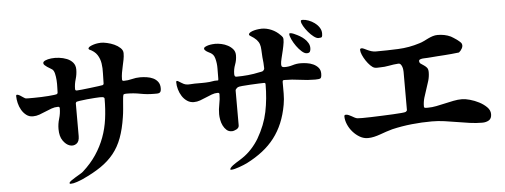

<svg xmlns="http://www.w3.org/2000/svg" viewBox="-54 -977 3109 1182"><g transform="rotate(-5 1500.0 -385.5)"><path d="M413 -233Q413 -199 394 -186.5Q375 -174 352.5 -181.5Q330 -189 311.5 -215.5Q293 -242 293 -287Q293 -319 302.5 -350.5Q312 -382 312 -414Q312 -424 302 -424Q281 -424 261.5 -417Q242 -410 222.5 -401.5Q203 -393 183.5 -386Q164 -379 143 -379Q120 -379 102.5 -392.5Q85 -406 73.5 -426Q62 -446 56.5 -469Q51 -492 51 -512Q51 -521 58.5 -520Q66 -519 75 -513.5Q84 -508 93 -501.5Q102 -495 105 -494Q109 -492 124 -492Q139 -492 160 -492Q181 -492 204.5 -493Q228 -494 249 -495.5Q270 -497 284.5 -499Q299 -501 303 -503L304 -504L307 -511Q307 -524 308 -545Q309 -566 307.5 -588Q306 -610 301.5 -629Q297 -648 287 -656Q282 -660 273.5 -664.5Q265 -669 256.5 -675Q248 -681 241.5 -687Q235 -693 235 -700Q235 -709 249.5 -715.5Q264 -722 286.5 -724.5Q309 -727 334.5 -724Q360 -721 382.5 -712Q405 -703 419.5 -686Q434 -669 434 -643Q434 -613 425 -583.5Q416 -554 416 -524Q416 -514 426 -514Q432 -514 456.5 -516.5Q481 -519 509.5 -522.5Q538 -526 561 -529Q584 -532 587 -533Q594 -536 594 -543Q594 -573 595.5 -605Q597 -637 592.5 -666.5Q588 -696 572.5 -720Q557 -744 523 -759L520 -764Q521 -772 531 -777.5Q541 -783 554.5 -787Q568 -791 581 -792.5Q594 -794 600 -794Q615 -794 637.5 -789Q660 -784 681 -774.5Q702 -765 717.5 -750.5Q733 -736 733 -718Q733 -698 729 -678Q725 -658 720.5 -638Q716 -618 712.5 -598Q709 -578 709 -558Q709 -548 719 -548Q745 -548 770 -554.5Q795 -561 821 -561Q840 -561 861.5 -558Q883 -555 901 -546.5Q919 -538 930.5 -522.5Q942 -507 942 -483Q942 -470 939 -463.5Q936 -457 930 -454.5Q924 -452 915.5 -452Q907 -452 897 -452Q855 -452 814 -460Q773 -468 731 -468Q725 -468 720 -467.5Q715 -467 710 -464Q707 -455 706 -443.5Q705 -432 704 -422Q702 -398 700 -373.5Q698 -349 694 -325Q683 -253 663 -199Q643 -145 610 -104Q577 -63 529.5 -30.5Q482 2 416 32Q401 39 378 47Q355 55 338 55Q332 55 332 50Q332 44 344 35.5Q356 27 371 18Q386 9 400.5 0.5Q415 -8 420 -13Q470 -58 503 -107.5Q536 -157 556 -211Q576 -265 584 -324Q592 -383 592 -449Q592 -454 588 -456.5Q584 -459 579 -459.5Q574 -460 568.5 -460Q563 -460 560 -460Q554 -460 531 -458.5Q508 -457 483.5 -454.5Q459 -452 438.5 -449Q418 -446 416 -443Q415 -441 414.5 -439.5Q414 -438 413 -436Z M1936 -706Q1924 -706 1907 -719Q1890 -732 1874.5 -750.5Q1859 -769 1848 -788Q1837 -807 1837 -819Q1837 -824 1840.5 -825Q1844 -826 1848 -826Q1865 -826 1885 -818.5Q1905 -811 1922 -798.5Q1939 -786 1950 -769Q1961 -752 1961 -733Q1961 -716 1957.5 -711Q1954 -706 1936 -706ZM1231 -695Q1229 -699 1229 -701Q1228 -708 1237 -713Q1246 -718 1258 -721Q1270 -724 1282 -725Q1294 -726 1299 -726Q1317 -726 1338 -721.5Q1359 -717 1377.5 -707Q1396 -697 1408.5 -682Q1421 -667 1421 -645Q1421 -615 1410.5 -587.5Q1400 -560 1400 -530Q1400 -523 1402.5 -518Q1405 -513 1413 -513Q1448 -513 1484.5 -516.5Q1521 -520 1556 -528Q1560 -529 1565.5 -529.5Q1571 -530 1575 -532Q1579 -534 1583 -539Q1587 -544 1587 -549Q1587 -566 1585.5 -584Q1584 -602 1582 -619Q1580 -646 1579.5 -665Q1579 -684 1574 -699Q1569 -714 1556.5 -727.5Q1544 -741 1519 -756Q1517 -758 1514.5 -759.5Q1512 -761 1512 -764Q1512 -772 1522 -778Q1532 -784 1545.5 -787.5Q1559 -791 1572.5 -792.5Q1586 -794 1592 -794Q1623 -794 1653 -781Q1683 -768 1705 -745Q1708 -742 1712 -738Q1716 -734 1718 -730Q1723 -721 1720 -699Q1717 -677 1711 -651.5Q1705 -626 1699 -602Q1693 -578 1693 -565Q1693 -553 1698 -549.5Q1703 -546 1714 -546Q1739 -546 1763 -553.5Q1787 -561 1812 -561Q1830 -561 1851 -558Q1872 -555 1890.5 -546.5Q1909 -538 1921.5 -523.5Q1934 -509 1934 -487Q1934 -461 1925.5 -457Q1917 -453 1894 -453Q1846 -453 1799 -460Q1752 -467 1704 -467Q1696 -467 1694.5 -463.5Q1693 -460 1693 -453Q1693 -418 1693 -384Q1693 -350 1687 -316Q1676 -254 1655 -204Q1634 -154 1602.5 -113Q1571 -72 1528 -38.5Q1485 -5 1430 23Q1422 27 1408.5 32.5Q1395 38 1381 43Q1367 48 1353.5 51.5Q1340 55 1331 55Q1324 55 1325 51Q1326 47 1328 44Q1334 36 1344 28.5Q1354 21 1365 14Q1376 7 1387 0.5Q1398 -6 1406 -12Q1436 -32 1462.5 -61Q1489 -90 1508 -122Q1554 -201 1570.5 -281Q1587 -361 1587 -451Q1587 -460 1579 -460Q1570 -460 1545 -459Q1520 -458 1493 -456.5Q1466 -455 1443.5 -453Q1421 -451 1416 -448Q1412 -446 1406 -440Q1400 -434 1400 -429V-213Q1400 -198 1384 -189.5Q1368 -181 1355 -181Q1336 -181 1323 -192.5Q1310 -204 1301.5 -221Q1293 -238 1289.5 -257.5Q1286 -277 1286 -292Q1286 -323 1292.5 -353.5Q1299 -384 1299 -415Q1299 -424 1289 -424Q1270 -424 1251.5 -417Q1233 -410 1214.5 -402Q1196 -394 1177 -387Q1158 -380 1138 -380Q1115 -380 1096.5 -392.5Q1078 -405 1065.5 -424.5Q1053 -444 1046.5 -467Q1040 -490 1040 -510Q1040 -512 1040.5 -515Q1041 -518 1044 -519L1050 -518Q1059 -513 1073 -504Q1087 -495 1097 -493Q1110 -490 1124.5 -491.5Q1139 -493 1153 -493Q1176 -493 1198.5 -493Q1221 -493 1244 -495Q1255 -496 1264.5 -498Q1274 -500 1285 -500Q1294 -500 1297 -500Q1300 -500 1300 -511Q1300 -542 1300.5 -573.5Q1301 -605 1293 -635Q1289 -650 1282.5 -658Q1276 -666 1267.5 -671Q1259 -676 1249.5 -680.5Q1240 -685 1231 -695ZM1759 -746Q1759 -751 1764 -751Q1769 -751 1775 -749.5Q1781 -748 1786.5 -745.5Q1792 -743 1794 -742Q1808 -736 1823.5 -727Q1839 -718 1851.5 -706.5Q1864 -695 1872.5 -680.5Q1881 -666 1881 -649Q1881 -636 1876.5 -627.5Q1872 -619 1857 -619Q1843 -619 1826 -634Q1809 -649 1794 -670Q1779 -691 1769 -712.5Q1759 -734 1759 -746Z M2440 -453Q2440 -458 2439 -467Q2438 -476 2435 -484.5Q2432 -493 2427 -499.5Q2422 -506 2415 -506H2411Q2382 -504 2354 -498.5Q2326 -493 2297 -493Q2289 -493 2281 -492.5Q2273 -492 2265 -494Q2253 -497 2239 -511Q2225 -525 2213 -543Q2201 -561 2193 -579.5Q2185 -598 2185 -611Q2185 -620 2195 -620Q2201 -620 2209.5 -616Q2218 -612 2229.5 -606.5Q2241 -601 2254 -597Q2267 -593 2282 -593Q2350 -593 2419 -596Q2488 -599 2553 -620Q2567 -624 2581 -631Q2595 -638 2609.5 -645Q2624 -652 2638.5 -656.5Q2653 -661 2668 -661Q2689 -661 2709.5 -657Q2730 -653 2749 -644Q2754 -641 2764 -635Q2774 -629 2783.5 -622Q2793 -615 2801.5 -607.5Q2810 -600 2812 -595Q2818 -581 2809.5 -565.5Q2801 -550 2790 -542Q2789 -542 2776 -540.5Q2763 -539 2743 -537Q2723 -535 2699.5 -533.5Q2676 -532 2654 -530.5Q2632 -529 2616 -527.5Q2600 -526 2595 -526Q2584 -525 2572 -525Q2560 -525 2549 -521Q2541 -518 2541 -511Q2541 -500 2549.5 -494Q2558 -488 2567.5 -482Q2577 -476 2585.5 -466.5Q2594 -457 2594 -438Q2594 -411 2586.5 -385Q2579 -359 2570 -334Q2561 -309 2553.5 -283Q2546 -257 2546 -230Q2546 -221 2555 -220.5Q2564 -220 2569 -220Q2596 -220 2623 -225.5Q2650 -231 2676.5 -237Q2703 -243 2730 -248.5Q2757 -254 2784 -254Q2803 -254 2832 -246Q2861 -238 2888 -224Q2915 -210 2934.5 -190.5Q2954 -171 2954 -147Q2954 -120 2937 -109.5Q2920 -99 2896 -99Q2857 -99 2818.5 -104.5Q2780 -110 2741.5 -116.5Q2703 -123 2664.5 -128.5Q2626 -134 2587 -134Q2524 -134 2462 -127.5Q2400 -121 2340 -107Q2321 -102 2302 -95.5Q2283 -89 2263.5 -82Q2244 -75 2224.5 -70.5Q2205 -66 2186 -66Q2160 -66 2136.5 -79.5Q2113 -93 2094 -114.5Q2075 -136 2064 -162Q2053 -188 2053 -212Q2053 -221 2063 -221Q2072 -221 2081 -217Q2090 -213 2098 -208.5Q2106 -204 2115 -199Q2124 -194 2133 -193Q2139 -192 2162.5 -192Q2186 -192 2218 -193Q2250 -194 2286 -195.5Q2322 -197 2353 -198.5Q2384 -200 2405.5 -202Q2427 -204 2431 -206Q2440 -211 2440 -218Z"/></g></svg>

Font: SoukouMincho
Style: Regular
Weight: 400
Designer: Dr. Ken Lunde (project architect, glyph set definition & overall production); Masataka HATTORI  (production & ideograph 
Foundry: Adobe Systems Incorporated
Version: Version 1.00